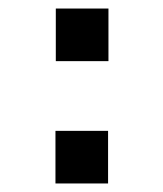

<svg xmlns="http://www.w3.org/2000/svg" viewBox="-20 -495 382 450"><path d="M233.3 -65H110V-188.3H233.3ZM234.2 -351.7H110.8V-475H234.2Z"/></svg>

Font: Manrope Variable Light
Style: Regular
Weight: 200
Designer: Mikhail Sharanda
Foundry: Mikhail Sharanda
Version: Version 4.505